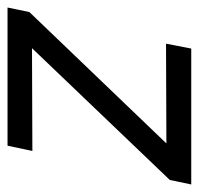

<svg xmlns="http://www.w3.org/2000/svg" viewBox="-43 -499 528 510"><g transform="rotate(90 221.0 -244.0)"><path d="M-14 0 -2 -58 347 -422 82 -421 95 -488H456L444 -431L94 -65L367 -66L353 0Z"/></g></svg>

Font: Rosa Sans Light
Style: Italic
Weight: 300
Italic angle: -12°
Designer: Pentagram / MCKL
Foundry: Pentagram / MCKL
Version: Version 1.005;September 16, 2019;FontCreator 11.5.0.2425 64-